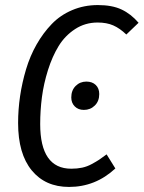

<svg xmlns="http://www.w3.org/2000/svg" viewBox="-20 -719 562 751"><path d="M362.8 -699.2Q418.5 -699.2 455.3 -681.9Q492.2 -664.6 522 -629.9L474.1 -584Q448.7 -608.4 423.1 -619.6Q397.5 -630.9 361.8 -630.9Q313 -630.9 273.7 -605.2Q234.4 -579.6 209.5 -539.1Q184.6 -498.5 167.7 -445.1Q150.9 -391.6 144 -339.1Q137.2 -286.6 137.2 -233.9Q137.2 -59.1 258.8 -59.1Q281.7 -59.1 301.3 -63.2Q320.8 -67.4 339.1 -77.4Q357.4 -87.4 367.7 -94.2Q377.9 -101.1 397 -115.2L431.2 -60.1Q353.5 12.2 250 12.2Q157.2 12.2 104 -52.7Q50.8 -117.7 50.8 -237.8Q50.8 -290.5 58.6 -343.3Q66.4 -396 82 -448.2Q97.7 -500.5 123.3 -545.4Q148.9 -590.3 182.4 -625Q215.8 -659.7 262.2 -679.4Q308.6 -699.2 362.8 -699.2ZM308.1 -289.1Q286.1 -289.1 272.5 -302.7Q258.8 -316.4 258.8 -337.9Q258.8 -365.7 275.9 -382.8Q293 -399.9 317.9 -399.9Q340.8 -399.9 354.5 -386.7Q368.2 -373.5 368.2 -351.1Q368.2 -323.2 350.8 -306.2Q333.5 -289.1 308.1 -289.1Z"/></svg>

Font: Fira Sans Compressed Book
Style: Italic
Weight: 350
Width: 3
Italic angle: -8°
Designer: Carrois Corporate & Edenspiekermann AG
Foundry: Carrois Corporate GbR & Edenspiekermann AG
Version: Version 4.203;PS 004.203;hotconv 1.0.88;makeotf.lib2.5.64775